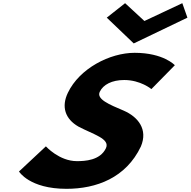

<svg xmlns="http://www.w3.org/2000/svg" viewBox="-20 -1172 1198 1207"><path d="M766.4 -1152 651.2 -1061 820.7 -899 1158.2 -1061 1126.1 -1152 887.8 -1040ZM826.5 -840C670.9 -840 479.5 -742 406.3 -588C365.4 -502 387.8 -425 473.4 -376C565.7 -327 674.3 -300 645.8 -240C609.2 -163 512.9 -159 463.3 -159C352 -159 268.5 -252 268.5 -252L99.4 -94C99.4 -94 164.6 15 397.5 15C586.1 15 771.9 -54 865.6 -251C911.5 -359 847.5 -437 758.8 -476C664 -516 585.3 -549 607.2 -595C628.6 -640 683.5 -669 761 -669C863.8 -669 931.7 -612 931.7 -612L1079.1 -762C1079.1 -762 1008 -840 826.5 -840Z"/></svg>

Font: Hussar
Style: BdSuprExtOblFive
Weight: 700
Foundry: Cannot Into Space Fonts
Version: Version 2.00